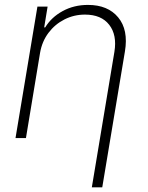

<svg xmlns="http://www.w3.org/2000/svg" viewBox="-20 -573 614 797"><path d="M146.3 -353.7 87.7 0H44.4L135.3 -545.5H177.6L163.4 -459.2H167.6Q193.2 -501.4 240.1 -527Q286.9 -552.6 345.2 -552.6Q427.6 -552.6 470.5 -500.9Q513.5 -449.2 498.6 -359.7L404.5 204.5H361.2L454.9 -358Q466.3 -427.6 433.4 -470Q400.6 -512.4 332.7 -512.4Q287.3 -512.4 247.9 -492.5Q208.5 -472.7 181.5 -437Q154.5 -401.3 146.3 -353.7Z"/></svg>

Font: Inter Extra Light  BETA
Style: Italic
Weight: 200
Italic angle: 9.39999°
Designer: Rasmus Andersson
Foundry: rsms
Version: Version 3.011;git-f93a4a705